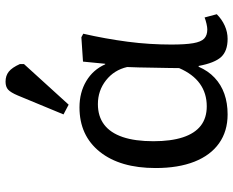

<svg xmlns="http://www.w3.org/2000/svg" viewBox="-96 -750 860 709"><g transform="rotate(-90 334.5 -396.0)"><path d="M266 14Q204 14 159.5 -17.5Q115 -49 91.5 -108.5Q68 -168 68 -252Q68 -383 128 -458Q188 -533 292 -533Q347 -533 389 -508Q431 -483 451 -438H453L461 -520L551 -526L564 -519Q555 -480 547.5 -438.5Q540 -397 534.5 -355.5Q529 -314 526.5 -273Q524 -232 524 -194Q524 -142 529 -113Q534 -84 546 -72.5Q558 -61 580 -61Q588 -61 601 -64Q614 -67 624 -71L636 -26Q617 -7 593.5 3.5Q570 14 545 14Q500 14 478 -10Q456 -34 445 -93H442Q427 -58 401.5 -34Q376 -10 342 2Q308 14 266 14ZM296 -63Q344 -63 379.5 -88.5Q415 -114 437 -165Q437 -180 437.5 -205Q438 -230 438.5 -259Q439 -288 439.5 -314Q440 -340 441 -357Q430 -405 392 -435Q354 -465 304 -465Q259 -465 228.5 -442Q198 -419 182.5 -373.5Q167 -328 167 -260Q167 -195 181.5 -151Q196 -107 224.5 -85Q253 -63 296 -63ZM302 -573 266 -592 336 -761Q347 -787 357.5 -796.5Q368 -806 387 -806Q409 -806 424 -794Q439 -782 452 -753V-738Z"/></g></svg>

Font: Literata Variable Black
Style: Regular
Weight: 900
Designer: Latin by Veronika Burian and Jose Scaglione. Greek by Irene Vlachou. Cyrillic by Vera Evstafieva.
Foundry: TypeTogether
Version: Version 3.021